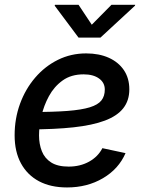

<svg xmlns="http://www.w3.org/2000/svg" viewBox="-20 -783 621 814"><path d="M264.2 11.7Q194.8 11.7 145.3 -14.6Q95.7 -41 68.8 -90.6Q42 -140.1 42 -209.5Q42 -280.3 64.9 -343Q87.9 -405.8 129.2 -453.9Q170.4 -502 225.6 -529.3Q280.8 -556.6 345.2 -556.6Q399.9 -556.6 441.2 -538.1Q482.4 -519.5 505.4 -485.4Q528.3 -451.2 528.3 -404.3Q528.3 -356.9 502.7 -324.2Q477.1 -291.5 424.6 -271.7Q372.1 -252 291.7 -243.2Q211.4 -234.4 102.5 -234.4L115.7 -308.1Q206.1 -308.1 266.1 -312.7Q326.2 -317.4 360.8 -328.1Q395.5 -338.9 409.9 -357.2Q424.3 -375.5 424.3 -403.3Q424.3 -432.6 399.9 -450.2Q375.5 -467.8 334.5 -467.8Q281.7 -467.8 245.6 -441.9Q209.5 -416 187.5 -375.5Q165.5 -335 155.5 -290.5Q145.5 -246.1 145.5 -209Q145.5 -171.9 157.5 -141.8Q169.4 -111.8 197 -94.2Q224.6 -76.7 271 -76.7Q319.8 -76.7 357.7 -97.7Q395.5 -118.7 414.1 -154.8L512.2 -133.8Q483.4 -66.9 416.7 -27.6Q350.1 11.7 264.2 11.7ZM313 -762.7 369.1 -678.2 452.6 -762.7H553.2L552.2 -758.8L405.8 -623.5H313L211.9 -758.8L212.9 -762.7Z"/></svg>

Font: Inter Medium
Style: Italic
Weight: 500
Italic angle: -9.3988°
Designer: Rasmus Andersson
Foundry: rsms
Version: Version 4.001;git-66647c0bb